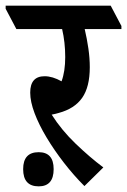

<svg xmlns="http://www.w3.org/2000/svg" viewBox="-68 -644 450 680"><path d="M231 15Q193 -23 158.5 -67.5Q124 -112 97 -157Q70 -202 54.5 -243Q39 -284 39 -316Q39 -374 90 -374Q118 -374 150 -356Q163 -391 163 -442Q163 -494 152 -541H-10L-48 -613V-624H324L362 -552V-541H232Q240 -507 245 -472.5Q250 -438 250 -406Q250 -336 223 -297.5Q196 -259 140 -244Q136 -243 129 -241Q122 -239 115 -238Q150 -183 200 -135Q250 -87 298 -51ZM69 16Q14 16 14 -45Q14 -105 69 -105Q122 -105 122 -45Q122 16 69 16Z"/></svg>

Font: Noto Serif Devanagari ExtraCondensed SemiBold
Style: Regular
Weight: 600
Width: 2
Designer: Universal Thirst, Indian Type Foundry and the Monotype Design Team
Foundry: Monotype Imaging Inc.
Version: Version 2.004; ttfautohint (v1.8.4.7-5d5b)